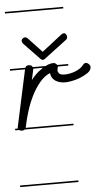

<svg xmlns="http://www.w3.org/2000/svg" viewBox="-55 -578 468 853"><g transform="rotate(-5 179.0 -151.5)"><path d="M260 -280H213V-278Q213 -275 211.5 -270.5Q210 -266 210 -263Q210 -256 216 -249Q222 -242 242 -242Q253 -242 265 -244.5Q277 -247 288.5 -251.5Q300 -256 309.5 -262.5Q319 -269 325 -277Q331 -285 338 -285Q345 -285 351.5 -278.5Q358 -272 358 -266Q358 -251 342.5 -240Q327 -229 306.5 -221Q286 -213 267.5 -210Q249 -207 243 -207Q213 -207 195.5 -219.5Q178 -232 176 -254Q150 -243 129 -217.5Q108 -192 92 -159.5Q76 -127 65 -91Q54 -55 48 -24L47 -21H260V-14H42Q38 -10 30 -10Q23 -10 17 -14H0V-21H12Q12 -23 12 -25Q12 -26 12.5 -27.5Q13 -29 13 -30L67 -280H0V-287H69Q73 -297 84 -297Q94 -297 99 -292Q101 -289 102 -287H160Q164 -289 168 -291Q182 -297 196 -297Q202 -297 207 -292Q210 -290 211 -287H260ZM242 -421Q248 -425 253 -425Q258 -425 262 -419.5Q266 -414 266 -408Q266 -402 261 -396L159 -319Q154 -315 150 -315Q145 -315 139 -321L67 -396Q63 -403 63 -407Q63 -413 68.5 -417.5Q74 -422 79 -422Q84 -422 90 -417L152 -351ZM260 -535H0V-542H260ZM260 239H0V232H260ZM103 -277Q103 -276 103 -275L93 -230Q102 -242 114 -254Q126 -266 140 -275Q143 -278 147 -280H104Q104 -279 103 -277Z"/></g></svg>

Font: Gruenewald VA 1. Klasse
Style: Regular
Weight: 400
Designer: Peter Wiegel
Foundry: Peter Wiegel, nach dem Schriftentwurf von Dr. H. Gr¸newald
Version: Version 0.007